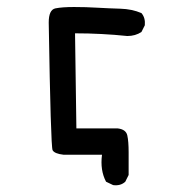

<svg xmlns="http://www.w3.org/2000/svg" viewBox="-20 -451 540 556"><path d="M307.6 85 287.1 75.2Q269.5 42 275.4 -2.9H164.1Q137.7 -5.9 132.3 -16.1Q127 -26.4 121.1 -385.7Q121.1 -422.9 140.6 -426.8Q160.2 -430.7 194.3 -430.7Q228.5 -430.7 261.7 -428.7Q294.9 -426.8 328.6 -425.8Q362.3 -424.8 389.6 -413.1Q401.4 -399.4 399.4 -377.9L389.6 -358.4Q372.1 -346.7 348.6 -346.7Q311.5 -350.6 273.9 -352.5Q236.3 -354.5 197.3 -354.5L201.2 -79.1H321.3Q344.7 -76.2 348.6 -59.1Q352.5 -42 352.5 -9.8Q352.5 22.5 352.5 55.7L342.8 75.2Q329.1 87.9 307.6 85Z"/></svg>

Font: JasonHandwriting1
Style: Regular
Weight: 400
Version: Version 1.48.20